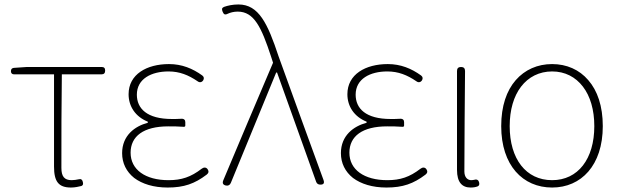

<svg xmlns="http://www.w3.org/2000/svg" viewBox="-20 -827 2779 860"><path d="M222 -287V-81C222 -14 242 13 298 13C316 13 333 9 345 6C353 2 353 -3 351 -12C349 -22 343 -27 333 -24C323 -22 312 -20 301 -20C268 -20 255 -37 255 -75C255 -215 255 -353 257 -494H435C446 -494 451 -500 451 -511C451 -522 446 -527 435 -527H276H101L42 -523C33 -522 29 -517 29 -508C29 -499 34 -494 43 -494H222Z M581 -30C617 -3 668 13 731 13C804 13 852 -4 906 -45C915 -52 916 -60 910 -69C903 -79 892 -78 883 -71C835 -34 793 -20 735 -20C631 -20 565 -67 565 -143C565 -217 623 -261 734 -261C757 -261 776 -261 803 -259C808 -259 810 -261 810 -265V-277V-280C810 -290 804 -296 791 -295C776 -294 765 -294 750 -294C638 -294 593 -341 593 -403C593 -474 658 -507 735 -507C784 -507 824 -491 865 -463C874 -456 884 -458 890 -467C895 -475 894 -483 886 -489C843 -520 795 -540 737 -540C637 -540 556 -494 556 -405C556 -350 587 -304 642 -282V-277C584 -262 527 -220 527 -141C527 -96 546 -58 581 -30Z M1087 -273 980 -19C975 -6 979 1 992 4C1002 6 1010 2 1014 -8L1217 -502H1221L1396 -13C1399 -4 1406 0 1415 0C1430 0 1434 -7 1429 -21L1332 -287L1228 -574C1179 -722 1139 -807 1048 -807C1022 -807 1000 -802 983 -796C973 -791 973 -786 977 -775C982 -763 987 -759 999 -765C1012 -771 1027 -775 1045 -775C1118 -775 1151 -705 1194 -574L1203 -546Z M1561 -30C1597 -3 1648 13 1711 13C1784 13 1832 -4 1886 -45C1895 -52 1896 -60 1890 -69C1883 -79 1872 -78 1863 -71C1815 -34 1773 -20 1715 -20C1611 -20 1545 -67 1545 -143C1545 -217 1603 -261 1714 -261C1737 -261 1756 -261 1783 -259C1788 -259 1790 -261 1790 -265V-277V-280C1790 -290 1784 -296 1771 -295C1756 -294 1745 -294 1730 -294C1618 -294 1573 -341 1573 -403C1573 -474 1638 -507 1715 -507C1764 -507 1804 -491 1845 -463C1854 -456 1864 -458 1870 -467C1875 -475 1874 -483 1866 -489C1823 -520 1775 -540 1717 -540C1617 -540 1536 -494 1536 -405C1536 -350 1567 -304 1622 -282V-277C1564 -262 1507 -220 1507 -141C1507 -96 1526 -58 1561 -30Z M2027 -411V-296V-66C2027 -10 2050 13 2088 13C2101 13 2111 11 2119 8C2127 5 2128 -2 2126 -10C2124 -20 2116 -25 2106 -22C2101 -21 2096 -20 2091 -20C2074 -20 2060 -33 2060 -59C2060 -211 2062 -356 2063 -509C2063 -521 2057 -527 2045 -527C2033 -527 2027 -521 2027 -509Z M2615 -468C2575 -515 2518 -540 2453 -540C2388 -540 2331 -515 2290 -468C2249 -421 2225 -352 2225 -262C2225 -86 2322 13 2453 13C2583 13 2680 -86 2680 -262C2680 -352 2656 -421 2615 -468ZM2591 -439C2624 -396 2642 -335 2642 -262C2642 -115 2569 -20 2453 -20C2336 -20 2263 -115 2263 -262C2263 -335 2281 -396 2314 -439C2347 -482 2395 -507 2453 -507C2511 -507 2558 -482 2591 -439Z"/></svg>

Font: GenSenRounded2 TW EL
Style: Regular
Weight: 250
Version: Version 2.100;PS 2.1;hotconv 16.6.51;makeotf.lib2.5.65220 DE